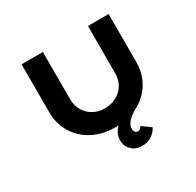

<svg xmlns="http://www.w3.org/2000/svg" viewBox="-189 -912 1363 1336"><g transform="rotate(-30 492.0 -244.0)"><path d="M587.5 211.5Q535.6 211.5 503.4 179.5Q471.1 147.4 471.1 101.4Q471.1 63.6 491.7 33.1Q512.4 2.6 543.7 -22.4Q575.1 -47.3 608.9 -66Q642.7 -84.6 668 -99.9L690.6 -46.6Q681.3 -40.5 663.7 -29.6Q646.1 -18.8 627.3 -4.1Q608.6 10.6 595.4 29.8Q582.2 48.9 582.2 72.2Q582.2 88.4 590 98.2Q597.9 108.1 610.4 108.1Q622.9 108.1 630.7 101.6Q638.6 95.2 643.4 84.2L713.2 135.1Q700.6 162.9 667.8 187.2Q635 211.5 587.5 211.5ZM491.6 6Q387.5 6 308.9 -35.7Q230.4 -77.4 186.4 -150.4Q142.4 -223.4 142.4 -317V-700.4H313.6V-322Q313.6 -270.1 337 -230.2Q360.4 -190.3 400.7 -167.6Q441.1 -144.9 491.6 -144.9Q545 -144.9 586.7 -167.6Q628.3 -190.3 652 -230.2Q675.7 -270.1 675.7 -322V-700.4H841.9V-317Q841.9 -223.4 797.8 -150.4Q753.8 -77.4 675.1 -35.7Q596.4 6 491.6 6Z"/></g></svg>

Font: Lexend Peta
Style: Regular
Weight: 400
Designer: Bonnie Shaver-Troup, Thomas Jockin
Foundry: Lexend
Version: Version 1.007